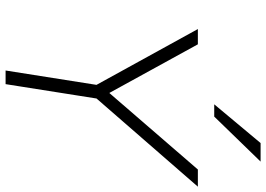

<svg xmlns="http://www.w3.org/2000/svg" viewBox="-156 -820 975 704"><g transform="rotate(90 332.0 -467.5)"><path d="M238 0 296 -367 298 -320 86 -705H142L320 -381H321L601 -705H664L329 -320L346 -367L288 0ZM362 -765 504 -935H572L407 -765Z"/></g></svg>

Font: Nunito Sans 7pt ExtraLight
Style: Italic
Weight: 250
Italic angle: -9°
Designer: Vernon Adams
Foundry: Vernon Adams
Version: Version 3.101;gftools[0.9.27]